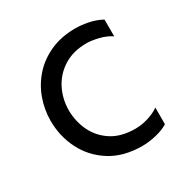

<svg xmlns="http://www.w3.org/2000/svg" viewBox="-128 -626 726 747"><g transform="rotate(-30 235.5 -252.5)"><path d="M124.5 -251.2Q125.2 -200.1 146.5 -156.6Q167.9 -113.2 209.6 -86.8Q251.4 -60.4 314.1 -60.4Q343.3 -60.4 372.8 -69.8Q402.3 -79.2 421.6 -93.1V-18.5Q400.5 -4.8 367.5 3.2Q334.4 11.2 304.1 11.2Q220.4 11.2 162.1 -25.4Q103.8 -61.9 73.3 -122Q42.9 -182.1 42.9 -252Q43.1 -303.1 60.3 -350.2Q77.5 -397.3 110.8 -434.4Q144.2 -471.6 193.5 -493.7Q242.8 -515.8 306 -515.8Q329.7 -515.8 361.4 -509.9Q393.2 -504 421.6 -488.4V-413.1Q398.8 -428.6 367.8 -436.2Q336.8 -443.8 313.9 -443.8Q255.1 -443.8 212.7 -417.6Q170.2 -391.4 147.5 -347.7Q124.8 -303.9 124.5 -251.2Z"/></g></svg>

Font: Hind Variable Light
Style: Regular
Weight: 300
Designer: Manushi Parikh, Satya Rajpurohit
Foundry: Indian Type Foundry
Version: Version 3.000